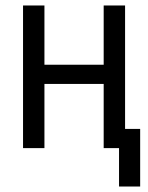

<svg xmlns="http://www.w3.org/2000/svg" viewBox="-20 -540 540 700"><path d="M414 140V0H358V-234H142V0H64V-520H142V-304H358V-520H436V-70H491V140Z"/></svg>

Font: Zed Mono
Style: Regular
Weight: 400
Monospace: yes
Designer: Belleve Invis
Foundry: Belleve Invis
Version: Version 1.0.0; ttfautohint (v1.8.4)